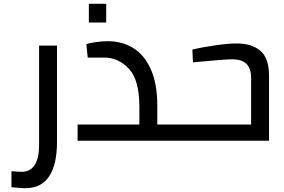

<svg xmlns="http://www.w3.org/2000/svg" viewBox="-20 -738 1491 1007"><path d="M64 246 40 244V160Q73 163 94 163Q139 163 162 127Q185 91 185 26V-499H279V6Q279 124 238 186.5Q197 249 114 249Q91 249 64 246Z M387 0ZM903 -85V0H387V-85H711V-177Q711 -319 656 -377.5Q601 -436 527 -436H440L433 -507Q448 -512 482 -517Q516 -522 546 -522Q618 -522 676.5 -487.5Q735 -453 770 -377Q805 -301 805 -182V-85ZM446 -718H537V-620H446Z M1391 -341V0H903V-85H1297V-331Q1297 -427 1199 -427Q1155 -427 992 -411L989 -478Q1043 -491 1110.5 -500.5Q1178 -510 1222 -510Q1301 -510 1346 -471.5Q1391 -433 1391 -341Z"/></svg>

Font: sheba-seeBold
Style: Regular
Weight: 600
Designer: Mohamed Galeb, the designers
Foundry: Kief Type Foundry
Version: Version 2.010; ttfautohint (v1.5.33-1714) -l 8 -r 50 -G 200 